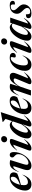

<svg xmlns="http://www.w3.org/2000/svg" viewBox="1952 -2736 796 4740"><g transform="rotate(-90 2350.0 -366.0)"><path d="M409 -206.5Q374.5 -118 336.2 -70.8Q298 -23.5 257 -5.8Q216 12 172 12Q93.5 12 54.5 -30.5Q15.5 -73 15.5 -143.5Q15.5 -205.5 37.8 -272.2Q60 -339 102 -396.2Q144 -453.5 203.5 -488.8Q263 -524 338 -524Q410 -524 437.2 -496.2Q464.5 -468.5 464.5 -432.5Q464.5 -408 456.8 -383.5Q449 -359 433.5 -337Q406.5 -324.5 361.5 -309.2Q316.5 -294 262.8 -278Q209 -262 155.5 -248Q148.5 -208.5 148.5 -172Q148.5 -120.5 167.5 -97.5Q186.5 -74.5 226 -74.5Q269 -74.5 313.2 -101Q357.5 -127.5 402.5 -207ZM319.5 -498Q284.5 -498 252.5 -465.2Q220.5 -432.5 196.2 -380.2Q172 -328 159.5 -269.5Q239 -299.5 281.8 -327.2Q324.5 -355 340.5 -384.2Q356.5 -413.5 356.5 -447Q356.5 -498 319.5 -498Z M966.5 -420.5Q966.5 -356 947 -293Q927.5 -230 893.5 -175Q859.5 -120 816.5 -78Q773.5 -36 726.2 -12Q679 12 633.5 12Q576 12 548.2 -14.5Q520.5 -41 520.5 -89Q520.5 -126 536 -174L612 -410.5Q620.5 -437 602.5 -437Q591 -437 574.2 -426.8Q557.5 -416.5 534 -387.5Q510.5 -358.5 479.5 -302L474 -305Q508.5 -388 540.2 -435.8Q572 -483.5 607.5 -503.2Q643 -523 688.5 -523Q712.5 -523 729.2 -520.2Q746 -517.5 769 -511L669 -188.5Q652.5 -135.5 652.5 -107.5Q652.5 -82.5 664.5 -72Q676.5 -61.5 700 -61.5Q735 -61.5 772.5 -82.5Q810 -103.5 842 -139.2Q874 -175 894 -219.2Q914 -263.5 914 -310Q914 -345 901.8 -365Q889.5 -385 873.5 -398.2Q857.5 -411.5 845.2 -425.8Q833 -440 833 -463Q833 -488 849.5 -506Q866 -524 896.5 -524Q966.5 -524 966.5 -420.5Z M1206.5 -659.5Q1206.5 -690.5 1229.2 -713.2Q1252 -736 1289 -736Q1323 -736 1342 -715.8Q1361 -695.5 1361 -666.5Q1361 -635.5 1338.8 -611.5Q1316.5 -587.5 1279.5 -587.5Q1245.5 -587.5 1226 -608.8Q1206.5 -630 1206.5 -659.5ZM1011.5 -68 1148.5 -437.5Q1122.5 -434.5 1091 -413.2Q1059.5 -392 1010.5 -341.5L1004.5 -345.5Q1070 -439.5 1127 -480.2Q1184 -521 1234.5 -521Q1277 -521 1286.5 -502.8Q1296 -484.5 1282 -447L1142 -68.5Q1166 -75 1199.5 -97.8Q1233 -120.5 1279.5 -169.5L1285 -166Q1222 -70.5 1164 -29.2Q1106 12 1059 12Q1017.5 12 1006.8 -6.5Q996 -25 1011.5 -68Z M1873 -170.5Q1809.5 -73.5 1751.2 -30.8Q1693 12 1646 12Q1579 12 1602 -57.5L1652.5 -211.5Q1607 -139.5 1570.8 -95.2Q1534.5 -51 1505.2 -27.8Q1476 -4.5 1451.5 3.8Q1427 12 1405.5 12Q1359.5 12 1331 -15.2Q1302.5 -42.5 1302.5 -89Q1302.5 -141.5 1321 -200.8Q1339.5 -260 1372 -317Q1404.5 -374 1446.8 -420.5Q1489 -467 1536.2 -495Q1583.5 -523 1631.5 -523Q1659 -523 1683.8 -508.8Q1708.5 -494.5 1729.5 -464.5L1784.5 -628Q1771 -639 1750.2 -656.2Q1729.5 -673.5 1708 -690.5L1710 -699.5L1946 -744H1951.5L1732 -70Q1757.5 -78.5 1791 -102.5Q1824.5 -126.5 1867.5 -175ZM1446 -126Q1446 -97.5 1456.2 -86.2Q1466.5 -75 1486 -75Q1512 -75 1552.2 -109.2Q1592.5 -143.5 1651.5 -234.5L1724 -448.5Q1713.5 -461 1700.8 -466.2Q1688 -471.5 1673.5 -471.5Q1642 -471.5 1609.8 -447Q1577.5 -422.5 1548 -383Q1518.5 -343.5 1495.5 -297Q1472.5 -250.5 1459.2 -205.5Q1446 -160.5 1446 -126Z M2292 -206.5Q2257.5 -118 2219.2 -70.8Q2181 -23.5 2140 -5.8Q2099 12 2055 12Q1976.5 12 1937.5 -30.5Q1898.5 -73 1898.5 -143.5Q1898.5 -205.5 1920.8 -272.2Q1943 -339 1985 -396.2Q2027 -453.5 2086.5 -488.8Q2146 -524 2221 -524Q2293 -524 2320.2 -496.2Q2347.5 -468.5 2347.5 -432.5Q2347.5 -408 2339.8 -383.5Q2332 -359 2316.5 -337Q2289.5 -324.5 2244.5 -309.2Q2199.5 -294 2145.8 -278Q2092 -262 2038.5 -248Q2031.5 -208.5 2031.5 -172Q2031.5 -120.5 2050.5 -97.5Q2069.5 -74.5 2109 -74.5Q2152 -74.5 2196.2 -101Q2240.5 -127.5 2285.5 -207ZM2202.5 -498Q2167.5 -498 2135.5 -465.2Q2103.5 -432.5 2079.2 -380.2Q2055 -328 2042.5 -269.5Q2122 -299.5 2164.8 -327.2Q2207.5 -355 2223.5 -384.2Q2239.5 -413.5 2239.5 -447Q2239.5 -498 2202.5 -498Z M2368.5 -302 2362.5 -305Q2397 -388.5 2429 -436Q2461 -483.5 2495.8 -503.2Q2530.5 -523 2573 -523Q2598 -523 2614.5 -520.2Q2631 -517.5 2652.5 -511L2588.5 -308.5Q2628 -377 2659.8 -419.8Q2691.5 -462.5 2719 -485Q2746.5 -507.5 2772.2 -515.8Q2798 -524 2825.5 -524Q2877.5 -524 2900.2 -500.2Q2923 -476.5 2923 -443Q2923 -425 2917.5 -401.8Q2912 -378.5 2892 -329.5L2786 -69.5Q2812.5 -76.5 2848.2 -99Q2884 -121.5 2932 -169.5L2937 -165Q2869.5 -69.5 2810.5 -28.8Q2751.5 12 2704 12Q2663 12 2648.5 -5.5Q2634 -23 2647.5 -56L2756 -317Q2772 -357 2777.5 -372.5Q2783 -388 2783 -396.5Q2783 -426.5 2744.5 -426.5Q2720 -426.5 2694.8 -409.8Q2669.5 -393 2646.5 -367Q2623.5 -341 2605.8 -312.2Q2588 -283.5 2579.5 -260L2491.5 0H2362L2500.5 -410.5Q2504.5 -421.5 2502.5 -429.2Q2500.5 -437 2491 -437Q2479.5 -437 2462.8 -426.8Q2446 -416.5 2422.5 -387.5Q2399 -358.5 2368.5 -302Z M3284 -499Q3249.5 -499 3217.5 -471.8Q3185.5 -444.5 3160 -397.8Q3134.5 -351 3119.5 -292.5Q3104.5 -234 3104.5 -172Q3104.5 -120.5 3122.5 -97.5Q3140.5 -74.5 3179.5 -74.5Q3222.5 -74.5 3263.5 -103.2Q3304.5 -132 3346.5 -207L3353 -206.5Q3320 -122 3285.2 -74.5Q3250.5 -27 3211.2 -7.5Q3172 12 3126 12Q3050 12 3010.8 -29.5Q2971.5 -71 2971.5 -143.5Q2971.5 -217 2996 -285.2Q3020.5 -353.5 3064.8 -407.5Q3109 -461.5 3168.2 -492.8Q3227.5 -524 3297 -524Q3360.5 -524 3387.5 -501.5Q3414.5 -479 3414.5 -445Q3414.5 -415.5 3393.2 -394.8Q3372 -374 3338.5 -374Q3312.5 -374 3304 -388.2Q3295.5 -402.5 3305.5 -439Q3315.5 -475 3309.8 -487Q3304 -499 3284 -499Z M3619 -659.5Q3619 -690.5 3641.8 -713.2Q3664.5 -736 3701.5 -736Q3735.5 -736 3754.5 -715.8Q3773.5 -695.5 3773.5 -666.5Q3773.5 -635.5 3751.2 -611.5Q3729 -587.5 3692 -587.5Q3658 -587.5 3638.5 -608.8Q3619 -630 3619 -659.5ZM3424 -68 3561 -437.5Q3535 -434.5 3503.5 -413.2Q3472 -392 3423 -341.5L3417 -345.5Q3482.5 -439.5 3539.5 -480.2Q3596.5 -521 3647 -521Q3689.5 -521 3699 -502.8Q3708.5 -484.5 3694.5 -447L3554.5 -68.5Q3578.5 -75 3612 -97.8Q3645.5 -120.5 3692 -169.5L3697.5 -166Q3634.5 -70.5 3576.5 -29.2Q3518.5 12 3471.5 12Q3430 12 3419.2 -6.5Q3408.5 -25 3424 -68Z M4008.5 -43.5 4062.5 -207.5Q4006 -118.5 3963.5 -71.2Q3921 -24 3886.2 -6Q3851.5 12 3818.5 12Q3772.5 12 3744 -15.2Q3715.5 -42.5 3715.5 -89Q3715.5 -144 3734.5 -203.8Q3753.5 -263.5 3786.8 -320.2Q3820 -377 3862.2 -422.8Q3904.5 -468.5 3951.2 -495.8Q3998 -523 4044 -523Q4071.5 -523 4097 -508.2Q4122.5 -493.5 4143 -463L4160 -512H4286L4137.5 -71Q4162.5 -78 4195 -102.5Q4227.5 -127 4268.5 -175L4274 -170.5Q4212.5 -70 4156.2 -29Q4100 12 4053.5 12Q4024 12 4012 -3.2Q4000 -18.5 4008.5 -43.5ZM3859 -126Q3859 -97.5 3869.2 -86.2Q3879.5 -75 3899.5 -75Q3915.5 -75 3938.5 -87.8Q3961.5 -100.5 3992.2 -134.5Q4023 -168.5 4063.5 -232.5L4138 -447.5Q4127 -461 4114.2 -466.2Q4101.5 -471.5 4086.5 -471.5Q4058 -471.5 4026.5 -448.8Q3995 -426 3965.2 -388.2Q3935.5 -350.5 3911.5 -304.8Q3887.5 -259 3873.2 -212.5Q3859 -166 3859 -126Z M4366 -124.5Q4366 -55.5 4381.5 -35Q4389 -25 4400.2 -21.8Q4411.5 -18.5 4427.5 -18.5Q4475 -18.5 4499.5 -38Q4524 -57.5 4524 -93Q4524 -115.5 4509.5 -140.8Q4495 -166 4453 -206.5Q4411 -247 4395.2 -279.8Q4379.5 -312.5 4379.5 -347Q4379.5 -396 4404.5 -436.2Q4429.5 -476.5 4474.8 -500.2Q4520 -524 4581 -524Q4647 -524 4673.2 -503.5Q4699.5 -483 4699.5 -451Q4699.5 -421.5 4680.2 -408Q4661 -394.5 4610 -394.5Q4612 -434 4609.5 -454.2Q4607 -474.5 4600 -484Q4593.5 -493.5 4582.8 -496.5Q4572 -499.5 4555 -499.5Q4512.5 -499.5 4489.8 -480.5Q4467 -461.5 4467 -429Q4467 -406.5 4481 -383.2Q4495 -360 4536.5 -318Q4578.5 -276.5 4595.2 -243.2Q4612 -210 4612 -177Q4612 -126.5 4585 -83.5Q4558 -40.5 4509.5 -14.2Q4461 12 4396.5 12Q4328.5 12 4299.8 -8Q4271 -28 4271 -61.5Q4271 -94.5 4292.2 -109.5Q4313.5 -124.5 4366 -124.5Z"/></g></svg>

Font: Newsreader 72pt SemiBold
Style: Italic
Weight: 600
Italic angle: -17°
Designer: Hugues Gentile
Foundry: Production Type
Version: Version 1.003; ttfautohint (v1.8.3)